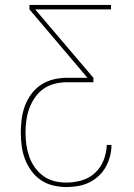

<svg xmlns="http://www.w3.org/2000/svg" viewBox="-20 -755 540 775"><path d="M248 0Q221 0 194 -6.5Q167 -13 145 -28Q123 -43 106.5 -65.5Q90 -88 80.5 -113.5Q71 -139 67.5 -166Q64 -193 64 -220Q64 -247 67.5 -274.5Q71 -302 80.5 -327.5Q90 -353 106.5 -375.5Q123 -398 146 -413Q169 -428 196 -434.5Q223 -441 250 -441H333L99 -717V-735H428V-717H122L357 -441V-423H250Q225 -423 201 -417Q177 -411 156.5 -397Q136 -383 121.5 -362Q107 -341 98.5 -318Q90 -295 86.5 -270Q83 -245 83 -220Q83 -220 83 -220Q83 -220 83 -220Q83 -195 86.5 -170.5Q90 -146 98 -123Q106 -100 120.5 -79.5Q135 -59 155 -44.5Q175 -30 199 -24Q223 -18 248 -18Q279 -18 310 -27Q341 -36 364 -57.5Q387 -79 398.5 -109Q410 -139 411 -170H430Q430 -147 424 -124Q418 -101 406.5 -80.5Q395 -60 377.5 -44Q360 -28 339 -18Q318 -8 294.5 -4Q271 0 248 0Z"/></svg>

Font: Zed Mono Thin
Style: Regular
Weight: 100
Monospace: yes
Designer: Belleve Invis
Foundry: Belleve Invis
Version: Version 1.0.0; ttfautohint (v1.8.4)